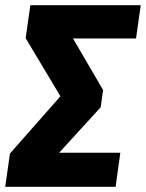

<svg xmlns="http://www.w3.org/2000/svg" viewBox="-42 -714 558 734"><path d="M478 -567H237L352 -370L343 -304L184 -130H418L400 0H-22L-4 -127L189 -346L56 -568L74 -694H496Z"/></svg>

Font: Fira Sans Condensed ExtraBold
Style: Italic
Weight: 800
Width: 3
Italic angle: -8°
Designer: bBox Type GmbH & Carrois Corporate GbR & Edenspiekermann AG
Foundry: bBox Type GmbH & Carrois Corporate GbR & Edenspiekermann AG
Version: Version 4.301